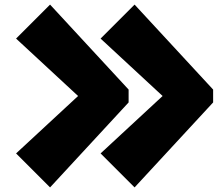

<svg xmlns="http://www.w3.org/2000/svg" viewBox="-20 -853 973 836"><path d="M540 -463V-407L198 -37L50 -185L320 -435L50 -685L198 -833ZM908 -463V-407L566 -37L418 -185L688 -435L418 -685L566 -833Z"/></svg>

Font: Boldonse
Style: Regular
Weight: 400
Designer: Universitype Foundry
Foundry: Universitype Foundry
Version: Version 1.000; ttfautohint (v1.8.4.7-5d5b)